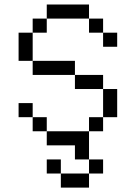

<svg xmlns="http://www.w3.org/2000/svg" viewBox="-20 -645 602 852"><path d="M187.5 -562.5H125V-500H187.5ZM62.5 -125H125V-187.5H62.5ZM62.5 -375H125V-500H62.5ZM125 -62.5H187.5V-125H125ZM125 -312.5H312.5V-375H125ZM187.5 125H250V62.5H187.5ZM187.5 0H312.5V62.5H375V-62.5H187.5ZM187.5 -562.5H375V-625H187.5ZM250 187.5H375V125H250ZM312.5 -250H437.5V-312.5H312.5ZM375 125H437.5V62.5H375ZM375 -62.5H437.5V-125H375ZM375 -500H437.5V-562.5H375ZM437.5 -125H500V-250H437.5ZM437.5 -437.5H500V-500H437.5Z"/></svg>

Font: ChillMoonMono
Style: Regular
Weight: 400
Designer: Warren2060
Foundry: ChillType
Version: Version 1.000;Glyphs 3.1.1 (3135)